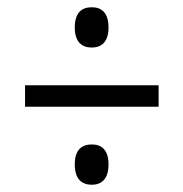

<svg xmlns="http://www.w3.org/2000/svg" viewBox="-20 -622 505 529"><path d="M233 -491C259 -491 279 -506 279 -546C279 -588 259 -602 233 -602C206 -602 186 -588 186 -546C186 -506 206 -491 233 -491ZM49 -328H417V-387H49ZM233 -113C259 -113 279 -128 279 -169C279 -210 259 -224 233 -224C206 -224 186 -210 186 -169C186 -128 206 -113 233 -113Z"/></svg>

Font: Noto Serif Bengali Condensed Medium
Style: Regular
Weight: 500
Width: 3
Designer: Juan Bruce, Universal Thirst, Indian Type Foundry and the Monotype Design Team.
Foundry: Monotype Imaging Inc.
Version: Version 2.003